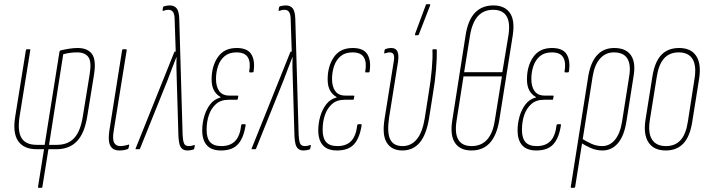

<svg xmlns="http://www.w3.org/2000/svg" viewBox="-20 -715 3391 920"><path d="M165 185Q162 185 162 181L191 0H156Q94 0 67 -39Q40 -78 53 -157L104 -474Q105 -479 109 -479H122Q127 -479 125 -474L74 -158Q63 -87 83 -54Q103 -21 156 -21H194L265 -467Q266 -472 269 -473Q289 -478 310.5 -481.5Q332 -485 352 -485Q400 -485 421 -456Q442 -427 430 -354L398 -157Q385 -76 348.5 -38Q312 0 250 0H212L183 181Q183 185 179 185ZM215 -21H253Q306 -21 336 -54Q366 -87 377 -158L409 -355Q420 -419 403.5 -441.5Q387 -464 350 -464Q330 -464 313.5 -461.5Q297 -459 283 -455Z M552 6Q532 6 519.5 -3.5Q507 -13 503 -33.5Q499 -54 504 -89L565 -474Q566 -479 571 -479H582Q588 -479 587 -474L525 -89Q518 -47 527 -31Q536 -15 556 -15Q567 -15 576 -17Q585 -19 593 -21Q600 -25 599 -18L596 -6Q595 -2 593 -1Q585 2 574.5 4Q564 6 552 6Z M878 6Q862 6 852.5 -2.5Q843 -11 839.5 -26.5Q836 -42 835 -62L827 -332Q826 -360 825.5 -387Q825 -414 826 -441H825Q814 -414 804 -386.5Q794 -359 783 -331L651 -3Q650 0 647 0H632Q628 0 630 -4L815 -465Q816 -468 820 -468H822L817 -617Q817 -646 809.5 -657Q802 -668 788 -668Q781 -668 774 -666.5Q767 -665 762 -663Q758 -662 759 -666L761 -679Q762 -684 766 -685Q782 -689 794 -689Q815 -689 826.5 -675Q838 -661 839 -623L855 -70Q856 -45 861 -30Q866 -15 885 -15Q898 -15 910 -20Q912 -21 913 -20Q914 -19 913 -16L911 -4Q910 1 905 2Q896 4 891 5Q886 6 878 6Z M1039 6Q993 6 971 -19Q949 -44 949 -90Q949 -124 958.5 -157Q968 -190 987 -215Q1006 -240 1037 -248V-250Q1017 -261 1005.5 -281.5Q994 -302 994 -335Q994 -398 1024 -441.5Q1054 -485 1114 -485Q1166 -485 1184.5 -454.5Q1203 -424 1195 -372Q1194 -368 1190 -368H1177Q1174 -368 1174 -372Q1182 -415 1168 -439.5Q1154 -464 1113 -464Q1078 -464 1056.5 -446Q1035 -428 1025 -399Q1015 -370 1015 -336Q1015 -300 1030.5 -278.5Q1046 -257 1079 -257H1118Q1122 -257 1122 -254L1119 -240Q1119 -237 1116 -237H1076Q1038 -237 1015 -216.5Q992 -196 981 -164Q970 -132 970 -93Q970 -53 987 -34Q1004 -15 1041 -15Q1083 -15 1106.5 -39Q1130 -63 1136 -116Q1138 -120 1141 -120H1154Q1157 -120 1157 -116Q1148 -55 1121 -24.5Q1094 6 1039 6Z M1434 6Q1418 6 1408.5 -2.5Q1399 -11 1395.5 -26.5Q1392 -42 1391 -62L1383 -332Q1382 -360 1381.5 -387Q1381 -414 1382 -441H1381Q1370 -414 1360 -386.5Q1350 -359 1339 -331L1207 -3Q1206 0 1203 0H1188Q1184 0 1186 -4L1371 -465Q1372 -468 1376 -468H1378L1373 -617Q1373 -646 1365.5 -657Q1358 -668 1344 -668Q1337 -668 1330 -666.5Q1323 -665 1318 -663Q1314 -662 1315 -666L1317 -679Q1318 -684 1322 -685Q1338 -689 1350 -689Q1371 -689 1382.5 -675Q1394 -661 1395 -623L1411 -70Q1412 -45 1417 -30Q1422 -15 1441 -15Q1454 -15 1466 -20Q1468 -21 1469 -20Q1470 -19 1469 -16L1467 -4Q1466 1 1461 2Q1452 4 1447 5Q1442 6 1434 6Z M1595 6Q1549 6 1527 -19Q1505 -44 1505 -90Q1505 -124 1514.5 -157Q1524 -190 1543 -215Q1562 -240 1593 -248V-250Q1573 -261 1561.5 -281.5Q1550 -302 1550 -335Q1550 -398 1580 -441.5Q1610 -485 1670 -485Q1722 -485 1740.5 -454.5Q1759 -424 1751 -372Q1750 -368 1746 -368H1733Q1730 -368 1730 -372Q1738 -415 1724 -439.5Q1710 -464 1669 -464Q1634 -464 1612.5 -446Q1591 -428 1581 -399Q1571 -370 1571 -336Q1571 -300 1586.5 -278.5Q1602 -257 1635 -257H1674Q1678 -257 1678 -254L1675 -240Q1675 -237 1672 -237H1632Q1594 -237 1571 -216.5Q1548 -196 1537 -164Q1526 -132 1526 -93Q1526 -53 1543 -34Q1560 -15 1597 -15Q1639 -15 1662.5 -39Q1686 -63 1692 -116Q1694 -120 1697 -120H1710Q1713 -120 1713 -116Q1704 -55 1677 -24.5Q1650 6 1595 6Z M1908 6Q1857 6 1833.5 -31Q1810 -68 1823 -147L1866 -416Q1871 -441 1866.5 -452.5Q1862 -464 1847 -464Q1841 -464 1835.5 -462.5Q1830 -461 1824 -459Q1820 -458 1821 -463L1823 -475Q1824 -479 1827 -480Q1832 -482 1839.5 -483.5Q1847 -485 1855 -485Q1877 -485 1884.5 -468Q1892 -451 1887 -418L1844 -149Q1834 -78 1850 -46.5Q1866 -15 1909 -15Q1950 -15 1977 -47.5Q2004 -80 2015 -147L2034 -268Q2044 -327 2049 -383.5Q2054 -440 2052 -475Q2052 -479 2056 -479H2070Q2073 -479 2073 -475Q2074 -439 2069.5 -383Q2065 -327 2055 -269L2036 -149Q2023 -69 1991 -31.5Q1959 6 1908 6ZM1971 -546Q1969 -546 1968.5 -547.5Q1968 -549 1969 -553L2020 -690Q2021 -693 2022 -694Q2023 -695 2026 -695H2038Q2040 -695 2041 -693.5Q2042 -692 2041 -689L1987 -550Q1986 -546 1980 -546Z M2239 6Q2185 6 2160.5 -30Q2136 -66 2147 -137L2211 -546Q2222 -618 2255.5 -653.5Q2289 -689 2344 -689Q2398 -689 2423 -653.5Q2448 -618 2437 -546L2372 -137Q2360 -66 2327 -30Q2294 6 2239 6ZM2240 -15Q2286 -15 2314 -46Q2342 -77 2351 -138L2385 -349H2201L2168 -138Q2158 -77 2176 -46Q2194 -15 2240 -15ZM2204 -369H2387L2416 -544Q2426 -606 2407.5 -637Q2389 -668 2343 -668Q2297 -668 2269.5 -637Q2242 -606 2232 -544Z M2550 6Q2504 6 2482 -19Q2460 -44 2460 -90Q2460 -124 2469.5 -157Q2479 -190 2498 -215Q2517 -240 2548 -248V-250Q2528 -261 2516.5 -281.5Q2505 -302 2505 -335Q2505 -398 2535 -441.5Q2565 -485 2625 -485Q2677 -485 2695.5 -454.5Q2714 -424 2706 -372Q2705 -368 2701 -368H2688Q2685 -368 2685 -372Q2693 -415 2679 -439.5Q2665 -464 2624 -464Q2589 -464 2567.5 -446Q2546 -428 2536 -399Q2526 -370 2526 -336Q2526 -300 2541.5 -278.5Q2557 -257 2590 -257H2629Q2633 -257 2633 -254L2630 -240Q2630 -237 2627 -237H2587Q2549 -237 2526 -216.5Q2503 -196 2492 -164Q2481 -132 2481 -93Q2481 -53 2498 -34Q2515 -15 2552 -15Q2594 -15 2617.5 -39Q2641 -63 2647 -116Q2649 -120 2652 -120H2665Q2668 -120 2668 -116Q2659 -55 2632 -24.5Q2605 6 2550 6Z M2719 185Q2714 185 2715 180L2799 -351Q2810 -416 2841 -450.5Q2872 -485 2923 -485Q2979 -485 3003 -450.5Q3027 -416 3016 -351L2982 -135Q2971 -64 2941 -29Q2911 6 2867 6Q2838 6 2811.5 -5.5Q2785 -17 2760 -33L2764 -53Q2788 -38 2813 -26.5Q2838 -15 2865 -15Q2902 -15 2927 -45.5Q2952 -76 2961 -134L2995 -350Q3004 -405 2986 -434.5Q2968 -464 2921 -464Q2882 -464 2855.5 -434.5Q2829 -405 2820 -350L2736 180Q2735 185 2731 185Z M3170 6Q3113 6 3087.5 -32.5Q3062 -71 3073 -141L3106 -348Q3117 -418 3148.5 -451.5Q3180 -485 3234 -485Q3291 -485 3316 -447Q3341 -409 3330 -338L3297 -131Q3286 -61 3254.5 -27.5Q3223 6 3170 6ZM3171 -15Q3215 -15 3241 -43.5Q3267 -72 3276 -132L3308 -338Q3318 -400 3298.5 -432Q3279 -464 3232 -464Q3188 -464 3162 -435Q3136 -406 3127 -347L3094 -141Q3084 -79 3104 -47Q3124 -15 3171 -15Z"/></svg>

Font: Sofia Sans Extra Condensed Thin
Style: Italic
Weight: 250
Italic angle: -9°
Version: Version 4.100